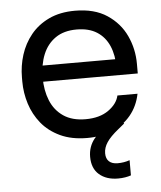

<svg xmlns="http://www.w3.org/2000/svg" viewBox="-54 -599 719 856"><g transform="rotate(-5 306.0 -171.0)"><path d="M319 18Q249 18 198 -6Q147 -30 115 -69.5Q83 -109 67.5 -158Q52 -207 52 -258V-276Q52 -328 67.5 -377Q83 -426 115 -465.5Q147 -505 196.5 -528.5Q246 -552 313 -552Q400 -552 456.5 -514.5Q513 -477 540.5 -418Q568 -359 568 -292V-249H94V-321H498L476 -282Q476 -339 458 -380.5Q440 -422 404 -445Q368 -468 313 -468Q256 -468 218.5 -442Q181 -416 162.5 -371Q144 -326 144 -267Q144 -210 162.5 -164.5Q181 -119 220 -92.5Q259 -66 319 -66Q382 -66 421.5 -94Q461 -122 469 -159H559Q548 -104 515 -64Q482 -24 432 -3Q382 18 319 18ZM440 210Q388 210 356 182.5Q324 155 324 103Q324 57 352 22.5Q380 -12 428 -49L457 -72L488 -32L460 -9Q424 20 408 44Q392 68 392 93Q392 117 405.5 129.5Q419 142 444 142Q473 142 498 133V201Q487 205 472 207.5Q457 210 440 210Z"/></g></svg>

Font: Sora Variable
Style: Regular
Weight: 400
Designer: Jonathan Barnbrook, Julián Moncada
Foundry: Barnbrook Fonts
Version: Version 2.000